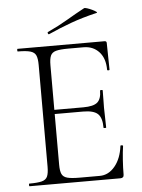

<svg xmlns="http://www.w3.org/2000/svg" viewBox="-55 -826 643 870"><g transform="rotate(-5 266.5 -391.5)"><path d="M457 0H44Q42 0 42 -6Q42 -12 44 -12Q82 -12 101 -17Q120 -22 126.5 -37Q133 -52 133 -81V-544Q133 -573 126.5 -587.5Q120 -602 101 -607.5Q82 -613 44 -613Q42 -613 42 -619Q42 -625 44 -625H440Q449 -625 449 -616L451 -495Q451 -492 445.5 -492Q440 -492 440 -495Q440 -547 413 -576.5Q386 -606 342 -606H273Q236 -606 217.5 -601Q199 -596 192.5 -581.5Q186 -567 186 -538V-85Q186 -57 192.5 -43Q199 -29 217.5 -24Q236 -19 273 -19H365Q405 -19 434 -54Q463 -89 470 -146Q470 -149 476 -148.5Q482 -148 482 -145Q478 -119 475.5 -82.5Q473 -46 473 -15Q473 0 457 0ZM401 -235Q401 -280 382 -298Q363 -316 315 -316H161V-335H318Q364 -335 382 -350.5Q400 -366 400 -404Q400 -406 406 -406Q412 -406 412 -404Q412 -375 411.5 -359Q411 -343 411 -325Q411 -303 412 -281.5Q413 -260 413 -235Q413 -233 407 -233Q401 -233 401 -235ZM193 -679Q189 -677 187 -682.5Q185 -688 188 -689Q238 -712 278.5 -736Q319 -760 360 -782Q363 -784 374 -780.5Q385 -777 396.5 -771.5Q408 -766 414 -761.5Q420 -757 415 -756Q348 -740 296 -721Q244 -702 193 -679Z"/></g></svg>

Font: Cormorant Garamond Light Light
Style: Regular
Weight: 300
Version: Version 4.001